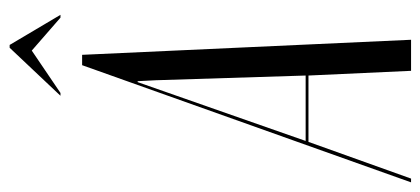

<svg xmlns="http://www.w3.org/2000/svg" viewBox="-322 -630 893 408"><g transform="rotate(-90 125.0 -426.5)"><path d="M125 -745H131L221 -806L291 -745H297L233 -853H227ZM-59 0H-51L27 -218H168L178 0H244L212 -699H190ZM154 -581H156L158 -542L168 -224H29Z"/></g></svg>

Font: Moniqa Ita Display
Style: Italic
Weight: 400
Italic angle: -10°
Designer: Rajesh Rajput
Foundry: Rajesh Rajput
Version: Version 1.000